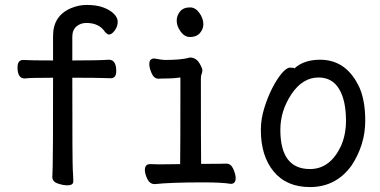

<svg xmlns="http://www.w3.org/2000/svg" viewBox="-20 -734 1540 778"><path d="M253 17Q236 17 214 9.5Q192 2 192 -17Q192 -29 193.5 -60Q195 -91 195 -419Q97 -419 80 -416Q51 -416 51 -461Q51 -491 74 -491Q105 -489 195 -489V-589Q195 -670 268 -701Q299 -714 331 -714Q372 -714 399.5 -703.5Q427 -693 442 -677.5Q457 -662 457 -646Q457 -627 445 -610.5Q433 -594 421 -594Q416 -594 406 -604Q382 -641 330 -641Q306 -641 289.5 -626.5Q273 -612 273 -585V-489Q382 -489 421 -492Q451 -492 451 -446Q451 -417 429 -417Q408 -417 390 -418Q372 -419 273 -419Q273 -74 275 -45Q277 -16 277 1Q277 17 253 17Z M750 -584Q728 -584 712 -606Q696 -628 696 -650Q696 -671 709.5 -687.5Q723 -704 750 -704Q772 -704 788 -681.5Q804 -659 804 -636Q804 -616 790 -600Q776 -584 750 -584ZM607 12Q587 12 577 -9Q567 -30 567 -45Q567 -69 588 -69L628 -68L710 -69Q711 -110 711 -420Q681 -416 658 -416Q635 -416 623 -415Q604 -415 594.5 -437Q585 -459 585 -474Q585 -497 605 -497Q639 -491 648 -491Q716 -491 750 -501Q778 -501 793 -469Q800 -457 800 -449Q800 -441 797 -434.5Q794 -428 794 -416Q794 -129 795 -70Q884 -70 897 -71Q916 -71 925.5 -49Q935 -27 935 -12Q935 11 915 11Q880 5 804 5Q672 5 607 12Z M1236 -49Q1318 -49 1362 -143Q1382 -189 1382 -245Q1382 -327 1354 -373.5Q1326 -420 1271 -420Q1206 -420 1161 -352.5Q1116 -285 1116 -208Q1116 -49 1236 -49ZM1236 24Q1141 24 1089 -39Q1037 -102 1037 -207Q1037 -251 1050.5 -295Q1064 -339 1082.5 -375.5Q1101 -412 1121 -436Q1141 -460 1155 -460Q1171 -460 1173 -457Q1212 -492 1277 -492Q1386 -492 1438 -376Q1460 -323 1460 -245Q1460 -148 1405 -64Q1342 24 1236 24Z"/></svg>

Font: LXGW WenKai Mono
Style: Bold
Weight: 700
Designer: Fontworks Inc.
Version: Version 1.250;January 17, 2023